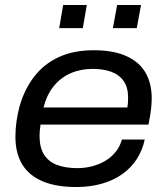

<svg xmlns="http://www.w3.org/2000/svg" viewBox="-20 -740 671 772"><path d="M286 12Q207 12 152.5 -10.5Q98 -33 70 -78Q42 -123 42 -191Q42 -223 46.5 -253Q51 -283 58 -310Q78 -381 117.5 -432Q157 -483 216.5 -510.5Q276 -538 357 -538Q436 -538 488 -514.5Q540 -491 565 -448Q590 -405 590 -345Q590 -327 587.5 -302.5Q585 -278 577 -239H143Q141 -226 140 -215Q139 -204 139 -194Q139 -147 157 -118.5Q175 -90 209 -77Q243 -64 291 -64Q323 -64 352.5 -72Q382 -80 405.5 -94.5Q429 -109 446 -130.5Q463 -152 470 -179H562Q553 -137 531 -102Q509 -67 474 -41.5Q439 -16 391.5 -2Q344 12 286 12ZM155 -308H492Q494 -319 494.5 -329Q495 -339 495 -348Q495 -389 477 -414.5Q459 -440 427 -451.5Q395 -463 353 -463Q304 -463 264 -445.5Q224 -428 196 -393.5Q168 -359 155 -308ZM218 -627 234 -720H329L313 -627ZM434 -627 451 -720H547L530 -627Z"/></svg>

Font: Archivo SemiExpanded
Style: Italic
Weight: 400
Width: 6
Italic angle: -10°
Designer: Hector Gatti
Foundry: Omnibus-Type
Version: Version 2.001